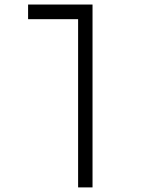

<svg xmlns="http://www.w3.org/2000/svg" viewBox="-20 -606 626 851"><path d="M390.1 224.6H326.2V-521H104.5V-585.9H390.1Z"/></svg>

Font: CaskaydiaMono NF Light
Style: Regular
Weight: 300
Designer: Aaron Bell
Foundry: Saja Typeworks
Version: Version 2111.001; ttfautohint (v1.8.4);Nerd Fonts 3.1.1